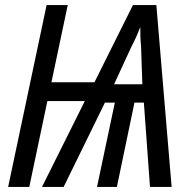

<svg xmlns="http://www.w3.org/2000/svg" viewBox="-20 -734 753 754"><path d="M12 0H95L166 -337H313L145 0H230L392 -331H431L361 0H439L508 -331H545L569 0H654L594 -714H502L351 -411H182L246 -714H163ZM428 -403 494 -546C510 -577 521 -602 531 -628C531 -603 531 -582 534 -551L539 -403Z"/></svg>

Font: Noto Sans Condensed
Style: Italic
Weight: 400
Width: 3
Italic angle: -12°
Designer: Monotype Design Team
Foundry: Monotype Imaging Inc.
Version: Version 2.013